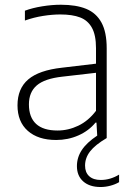

<svg xmlns="http://www.w3.org/2000/svg" viewBox="-20 -568 535 790"><path d="M470 150.5V181.5Q454 191 433.8 196.2Q413.5 201.5 394 201.5Q348.5 201.5 322.5 178.5Q296.5 155.5 296.5 115.5Q296.5 80 316.5 49.5Q336.5 19 380 -10L377 -63.5H373Q345 -29.5 302.5 -10.8Q260 8 211 8Q137 8 94.5 -29.5Q52 -67 52 -134.5Q52 -203.5 96.2 -241.2Q140.5 -279 235.5 -289.5L375 -306V-370Q375 -423.5 358.2 -453.8Q341.5 -484 309.8 -496.2Q278 -508.5 228 -508.5Q195 -508.5 157 -502.5Q119 -496.5 82.5 -483.5V-524Q113.5 -535.5 153.5 -542Q193.5 -548.5 230.5 -548.5Q293.5 -548.5 334.8 -531.5Q376 -514.5 397.5 -475.2Q419 -436 419 -369V0Q371.5 28 350.8 54.8Q330 81.5 330 113.5Q330 141.5 347 157Q364 172.5 394.5 172.5Q433.5 172.5 470 150.5ZM375 -112V-268.5L236 -252.5Q164 -244.5 131.5 -216.8Q99 -189 99 -138.5Q99 -85.5 128.5 -58.2Q158 -31 216.5 -31Q261 -31 302.2 -50.8Q343.5 -70.5 375 -112Z"/></svg>

Font: Encode Sans ExtraLight
Style: Regular
Weight: 275
Designer: Multiple Designers
Foundry: Impallari Type
Version: Version 2.000